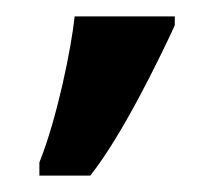

<svg xmlns="http://www.w3.org/2000/svg" viewBox="-20 -734 265 234"><path d="M193 -714H71C67 -676 50 -591 28 -536V-520H90C129 -569 174 -662 193 -703Z"/></svg>

Font: Noto Serif Semi
Style: Regular
Weight: 600
Designer: Monotype Design Team
Foundry: Monotype Imaging Inc.
Version: Version 1.002